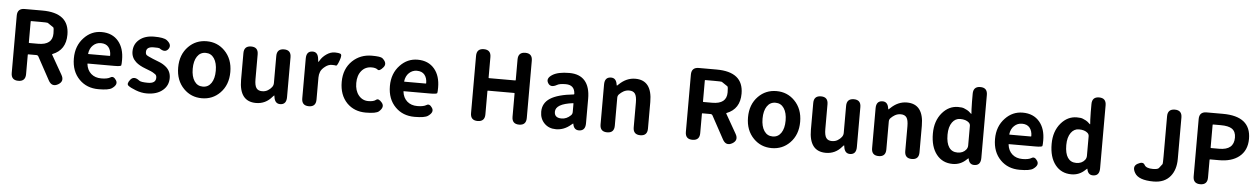

<svg xmlns="http://www.w3.org/2000/svg" viewBox="-33 -1378 12924 1973"><g transform="rotate(5 6429.5 -392.0)"><path d="M165 0Q91 0 91 -75V-666Q91 -741 166 -741H349Q627 -741 627 -516Q627 -358 491 -305Q486 -303 488 -299L601 -101Q639 -36 576 0Q513 35 477 -32L349 -267Q342 -280 327 -280H244Q239 -280 239 -275V-75Q239 0 165 0ZM239 -402Q239 -397 244 -397H335Q483 -397 483 -516Q483 -574 475 -579Q445 -600 414 -620Q409 -623 335 -623H244Q239 -623 239 -618Z M993 14Q872 14 795 -64Q714 -145 714 -280Q714 -411 795 -495Q870 -574 975 -574Q1087 -574 1150 -498Q1209 -427 1209 -307Q1209 -262 1205.5 -250.5Q1202 -239 1134 -239H862Q857 -239 858 -234Q866 -171 907 -135Q948 -99 1012 -99Q1076 -99 1106 -118Q1136 -137 1164 -94Q1192 -51 1131 -9Q1098 14 993 14ZM856 -342Q855 -337 860 -337H1078Q1083 -337 1083 -342Q1083 -395 1056.5 -427.5Q1030 -460 977 -460Q931 -460 897 -428Q863 -396 856 -342Z M1490 14Q1435 14 1377.5 -8Q1320 -30 1297.5 -48.5Q1275 -67 1310 -111Q1346 -156 1404 -110Q1422 -96 1494 -96Q1575 -96 1575 -155Q1575 -181 1559 -191Q1543 -201 1533.5 -207.5Q1524 -214 1471 -234L1458 -239Q1391 -264 1356 -296Q1308 -340 1308 -403Q1308 -479 1365 -526.5Q1422 -574 1517 -574Q1616 -574 1648 -550Q1707 -505 1674 -460Q1641 -416 1581 -460Q1575 -464 1521 -464Q1446 -464 1446 -410Q1446 -385 1460 -376Q1474 -367 1505 -354L1523 -346Q1557 -332 1591 -319Q1630 -304 1663 -276Q1713 -233 1713 -163Q1713 -86 1656 -38Q1596 14 1490 14Z M1872 -63Q1790 -146 1790 -280Q1790 -414 1872 -497Q1948 -574 2059 -574Q2170 -574 2246 -497Q2328 -414 2328 -280Q2328 -146 2246 -63Q2170 14 2059 14Q1948 14 1872 -63ZM1971.5 -153Q2003 -106 2059 -106Q2115 -106 2146.5 -153Q2178 -200 2178 -280Q2178 -360 2146.5 -407Q2115 -454 2059 -454Q2003 -454 1971.5 -407Q1940 -360 1940 -280Q1940 -200 1971.5 -153Z M2618 14Q2445 14 2445 -210V-485Q2445 -560 2519 -560Q2592 -560 2592 -485V-229Q2592 -165 2610.5 -138.5Q2629 -112 2670 -112Q2704 -112 2729.5 -128Q2755 -144 2769 -163Q2784 -182 2784 -206V-485Q2784 -560 2858 -560Q2931 -560 2931 -485V-73Q2931 0 2872 4Q2812 8 2802 -65L2801 -72Q2800 -80 2798 -80Q2796 -80 2783 -65Q2717 14 2618 14Z M3162 0Q3088 0 3088 -75V-486Q3088 -560 3148 -563Q3207 -567 3215 -493L3218 -468Q3219 -461 3220.5 -461Q3222 -461 3230 -475Q3252 -515 3294.5 -544.5Q3337 -574 3381 -574Q3418 -574 3438.5 -565.5Q3459 -557 3437 -497Q3416 -437 3404 -440.5Q3392 -444 3363 -444Q3326 -444 3294 -419Q3257 -391 3246 -362Q3235 -334 3235 -304V-75Q3235 0 3162 0Z M3750 14Q3631 14 3555 -63Q3477 -144 3477 -279Q3477 -414 3563 -497Q3644 -574 3763 -574Q3853 -574 3872 -558Q3929 -509 3891 -465Q3853 -420 3833 -437Q3813 -454 3771 -454Q3706 -454 3666.5 -406.5Q3627 -359 3627 -280.5Q3627 -202 3666 -154Q3705 -106 3766 -106Q3821 -106 3845 -126Q3869 -146 3905 -103Q3941 -60 3885 -11Q3856 14 3750 14Z M4253 14Q4132 14 4055 -64Q3974 -145 3974 -280Q3974 -411 4055 -495Q4130 -574 4235 -574Q4347 -574 4410 -498Q4469 -427 4469 -307Q4469 -262 4465.5 -250.5Q4462 -239 4394 -239H4122Q4117 -239 4118 -234Q4126 -171 4167 -135Q4208 -99 4272 -99Q4336 -99 4366 -118Q4396 -137 4424 -94Q4452 -51 4391 -9Q4358 14 4253 14ZM4116 -342Q4115 -337 4120 -337H4338Q4343 -337 4343 -342Q4343 -395 4316.5 -427.5Q4290 -460 4237 -460Q4191 -460 4157 -428Q4123 -396 4116 -342Z M4903 0Q4829 0 4829 -75V-666Q4829 -741 4903 -741Q4977 -741 4977 -666V-454Q4977 -449 4982 -449H5252Q5257 -449 5257 -454V-666Q5257 -741 5331 -741Q5404 -741 5404 -666V-75Q5404 0 5331 0Q5257 0 5257 -75V-315Q5257 -320 5252 -320H4982Q4977 -320 4977 -315V-75Q4977 0 4903 0Z M5712 14Q5638 14 5592 -33Q5546 -80 5546 -152Q5546 -242 5623 -291.5Q5700 -341 5863 -358Q5869 -359 5869 -365Q5864 -456 5773 -456Q5711 -456 5685 -441Q5620 -404 5592 -451Q5563 -498 5627 -538Q5685 -574 5800 -574Q5906 -574 5960.5 -511.5Q6015 -449 6015 -327V-73Q6015 0 5956 5Q5897 10 5886 -55Q5885 -60 5883 -60Q5881 -60 5864 -45Q5795 14 5712 14ZM5760 -101Q5812 -101 5854 -142Q5869 -156 5869 -177V-264Q5869 -269 5864 -268Q5686 -246 5686 -164Q5686 -101 5760 -101Z M6239 0Q6165 0 6165 -75V-487Q6165 -560 6224 -564Q6284 -569 6294 -496Q6296 -486 6297.5 -486Q6299 -486 6314 -501Q6389 -574 6481 -574Q6654 -574 6654 -349V-75Q6654 0 6581 0Q6507 0 6507 -75V-331Q6507 -395 6488.5 -421.5Q6470 -448 6428 -448Q6396 -448 6368 -432Q6346 -419 6327 -400Q6312 -385 6312 -364V-75Q6312 0 6239 0Z M7119 0Q7045 0 7045 -75V-666Q7045 -741 7120 -741H7303Q7581 -741 7581 -516Q7581 -358 7445 -305Q7440 -303 7442 -299L7555 -101Q7593 -36 7530 0Q7467 35 7431 -32L7303 -267Q7296 -280 7281 -280H7198Q7193 -280 7193 -275V-75Q7193 0 7119 0ZM7193 -402Q7193 -397 7198 -397H7289Q7437 -397 7437 -516Q7437 -574 7429 -579Q7399 -600 7368 -620Q7363 -623 7289 -623H7198Q7193 -623 7193 -618Z M7750 -63Q7668 -146 7668 -280Q7668 -414 7750 -497Q7826 -574 7937 -574Q8048 -574 8124 -497Q8206 -414 8206 -280Q8206 -146 8124 -63Q8048 14 7937 14Q7826 14 7750 -63ZM7849.5 -153Q7881 -106 7937 -106Q7993 -106 8024.5 -153Q8056 -200 8056 -280Q8056 -360 8024.5 -407Q7993 -454 7937 -454Q7881 -454 7849.5 -407Q7818 -360 7818 -280Q7818 -200 7849.5 -153Z M8496 14Q8323 14 8323 -210V-485Q8323 -560 8397 -560Q8470 -560 8470 -485V-229Q8470 -165 8488.5 -138.5Q8507 -112 8548 -112Q8582 -112 8607.5 -128Q8633 -144 8647 -163Q8662 -182 8662 -206V-485Q8662 -560 8736 -560Q8809 -560 8809 -485V-73Q8809 0 8750 4Q8690 8 8680 -65L8679 -72Q8678 -80 8676 -80Q8674 -80 8661 -65Q8595 14 8496 14Z M9040 0Q8966 0 8966 -75V-487Q8966 -560 9025 -564Q9085 -569 9095 -496Q9097 -486 9098.5 -486Q9100 -486 9115 -501Q9190 -574 9282 -574Q9455 -574 9455 -349V-75Q9455 0 9382 0Q9308 0 9308 -75V-331Q9308 -395 9289.5 -421.5Q9271 -448 9229 -448Q9197 -448 9169 -432Q9147 -419 9128 -400Q9113 -385 9113 -364V-75Q9113 0 9040 0Z M9804 14Q9699 14 9637 -64.5Q9575 -143 9575 -280Q9575 -411 9647 -495Q9715 -574 9810 -574Q9854 -574 9872 -565.5Q9890 -557 9904.5 -550.5Q9919 -544 9948 -516Q9952 -513 9952 -518L9949 -562Q9947 -601 9947 -640V-723Q9947 -798 10020 -798Q10093 -798 10093 -723V-73Q10093 0 10035 5Q9976 11 9964 -53Q9963 -58 9961 -58Q9959 -58 9944 -43Q9885 14 9804 14ZM9932 -146Q9947 -165 9947 -189V-391Q9947 -411 9932 -425Q9901 -453 9842 -453Q9792 -453 9760 -409Q9726 -362 9726 -281Q9726 -195 9756 -151Q9786 -107 9843.5 -107Q9901 -107 9932 -146Z M10495 14Q10374 14 10297 -64Q10216 -145 10216 -280Q10216 -411 10297 -495Q10372 -574 10477 -574Q10589 -574 10652 -498Q10711 -427 10711 -307Q10711 -262 10707.5 -250.5Q10704 -239 10636 -239H10364Q10359 -239 10360 -234Q10368 -171 10409 -135Q10450 -99 10514 -99Q10578 -99 10608 -118Q10638 -137 10666 -94Q10694 -51 10633 -9Q10600 14 10495 14ZM10358 -342Q10357 -337 10362 -337H10580Q10585 -337 10585 -342Q10585 -395 10558.5 -427.5Q10532 -460 10479 -460Q10433 -460 10399 -428Q10365 -396 10358 -342Z M11029 14Q10924 14 10862 -64.5Q10800 -143 10800 -280Q10800 -411 10872 -495Q10940 -574 11035 -574Q11079 -574 11097 -565.5Q11115 -557 11129.5 -550.5Q11144 -544 11173 -516Q11177 -513 11177 -518L11174 -562Q11172 -601 11172 -640V-723Q11172 -798 11245 -798Q11318 -798 11318 -723V-73Q11318 0 11260 5Q11201 11 11189 -53Q11188 -58 11186 -58Q11184 -58 11169 -43Q11110 14 11029 14ZM11157 -146Q11172 -165 11172 -189V-391Q11172 -411 11157 -425Q11126 -453 11067 -453Q11017 -453 10985 -409Q10951 -362 10951 -281Q10951 -195 10981 -151Q11011 -107 11068.5 -107Q11126 -107 11157 -146Z M11876 14Q11721 14 11681 -57Q11643 -123 11698 -153Q11752 -183 11770.5 -148.5Q11789 -114 11858 -114Q11908 -114 11920 -129Q11932 -144 11954 -173Q11957 -177 11957 -251V-666Q11957 -741 12031 -741Q12105 -741 12105 -666V-239Q12105 -128 12050 -60Q11990 14 11876 14Z M12357 0Q12283 0 12283 -75V-666Q12283 -741 12358 -741H12526Q12816 -741 12816 -508Q12816 -387 12733 -322Q12657 -263 12530 -263H12436Q12431 -263 12431 -258V-75Q12431 0 12357 0ZM12431 -385Q12431 -380 12436 -380H12520Q12671 -380 12671 -508Q12671 -570 12631 -598Q12594 -623 12515 -623H12436Q12431 -623 12431 -618Z"/></g></svg>

Font: Resource Han Rounded JP
Style: Bold
Weight: 700
Designer: Cyano Hao (round all glyphs); Ryoko NISHIZUKA 西塚涼子 (kana, bopomofo & ideographs); Paul D. Hunt (Latin, Greek & Cyrillic)
Foundry: Cyano Hao
Version: 0.990